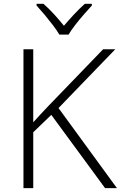

<svg xmlns="http://www.w3.org/2000/svg" viewBox="-20 -967 621 987"><path d="M581.1 0H520L243.7 -376.5L150.9 -287.1V0H100.6V-713.9H150.9V-338.4Q168.9 -358.9 188.7 -379.6Q208.5 -400.4 228.5 -421.9L510.3 -713.9H572.8L280.8 -411.6ZM285.2 -789.1Q272.9 -810.1 252.2 -837.4Q231.4 -864.7 209 -891.6Q186.5 -918.5 168 -938.5V-947.3H203.6Q231 -923.3 258.8 -892.8Q286.6 -862.3 308.6 -834.5Q332 -862.3 360.4 -892.8Q388.7 -923.3 416 -947.3H452.1V-938.5Q433.6 -918.5 410.2 -891.6Q386.7 -864.7 365.7 -837.4Q344.7 -810.1 332.5 -789.1Z"/></svg>

Font: Open Sans Light
Style: Regular
Weight: 300
Designer: Monotype Design Team
Foundry: Monotype Imaging Inc.
Version: Version 3.000; ttfautohint (v1.8.4)